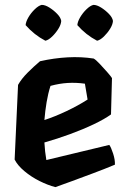

<svg xmlns="http://www.w3.org/2000/svg" viewBox="-20 -751 519 787"><path d="M166 -584Q120 -608 85 -648Q86 -662 96.5 -680Q107 -698 122.5 -713Q138 -728 151 -731Q165 -731 182.5 -720Q200 -709 214.5 -694Q229 -679 231 -665Q230 -650 219 -632.5Q208 -615 193.5 -601Q179 -587 166 -584ZM378 -584Q332 -608 297 -648Q298 -662 308.5 -680Q319 -698 334.5 -713Q350 -728 363 -731Q377 -731 394.5 -720Q412 -709 426.5 -694Q441 -679 443 -665Q442 -650 431 -632.5Q420 -615 405.5 -601Q391 -587 378 -584ZM428 -157Q435 -148 443.5 -122Q452 -96 451 -76Q408 -58 361 -40.5Q314 -23 273.5 -8Q233 7 207 16Q176 8 142 -9Q108 -26 80 -49.5Q52 -73 40 -97L54 -403Q68 -428 93.5 -453.5Q119 -479 144 -500Q202 -513 257.5 -516Q313 -519 364 -511Q373 -506 388.5 -489.5Q404 -473 419 -456Q434 -439 439 -431L435 -282Q409 -263 365 -242Q321 -221 268 -201.5Q215 -182 162 -167Q163 -148 165 -130Q167 -112 170 -95ZM328 -408Q292 -413 258 -411Q224 -409 187 -399Q177 -368 171 -332Q165 -296 162 -259Q205 -273 252.5 -295.5Q300 -318 339 -343Z"/></svg>

Font: Langar
Style: Regular
Weight: 400
Designer: Alessia Mazzarella
Foundry: Typeland
Version: Version 1.001; ttfautohint (v1.8.3)